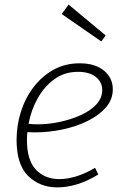

<svg xmlns="http://www.w3.org/2000/svg" viewBox="-20 -807 533 834"><path d="M229 7Q153 7 102.5 -42.5Q52 -92 52 -199Q52 -261 70.5 -320.5Q89 -380 125 -427.5Q161 -475 211.5 -503.5Q262 -532 326 -532Q394 -532 432 -500Q470 -468 470 -419Q470 -375 440 -340.5Q410 -306 360.5 -281.5Q311 -257 251 -244.5Q191 -232 132 -232Q115 -232 99 -233Q97 -216 97 -199Q97 -111 136 -70Q175 -29 237 -29Q310 -29 393 -78L407 -49Q315 7 229 7ZM319 -495Q261 -495 217 -463.5Q173 -432 144 -380.5Q115 -329 104 -269Q123 -267 144 -267Q191 -267 240 -277.5Q289 -288 331 -307Q373 -326 398.5 -353.5Q424 -381 424 -416Q424 -451 396 -473Q368 -495 319 -495ZM278 -787 439 -653 420 -627 248 -746Z"/></svg>

Font: Bitter Light
Style: Italic
Weight: 300
Italic angle: -9°
Designer: Sol Matas, and Bitter project Authors
Foundry: Sol Matas
Version: Version 2.001